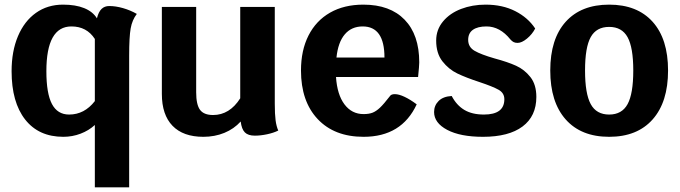

<svg xmlns="http://www.w3.org/2000/svg" viewBox="-20 -580 2931 828"><path d="M570 -520Q550 -494 543.5 -457.5Q537 -421 537 -340V228H389V-41Q363 -17 327.5 -3.5Q292 10 253 10Q147 10 88.5 -64.5Q30 -139 30 -273Q30 -359 57.5 -424Q85 -489 135 -524.5Q185 -560 252 -560Q306 -560 343 -545Q380 -530 398 -501Q405 -529 418 -541.5Q431 -554 451 -554Q479 -554 510.5 -545Q542 -536 570 -520ZM389 -144V-401V-412Q354 -466 288 -466Q180 -466 180 -273Q180 -177 204 -131.5Q228 -86 278 -86Q344 -86 389 -144Z M1180 -17Q1160 -7 1132 -1Q1104 5 1079 5Q1050 5 1036 -9Q1022 -23 1018 -56Q989 -24 947.5 -7Q906 10 857 10Q770 10 724 -37.5Q678 -85 678 -175V-550H826V-182Q826 -129 842.5 -106.5Q859 -84 899 -84Q970 -84 1016 -156V-550H1165V-133Q1165 -87 1168.5 -61Q1172 -35 1180 -17Z M1783 -248H1429Q1434 -172 1465.5 -130Q1497 -88 1548 -88Q1571 -88 1586.5 -94Q1602 -100 1618.5 -115.5Q1635 -131 1662 -166Q1667 -174 1683 -174Q1700 -174 1724.5 -162.5Q1749 -151 1777 -130Q1712 10 1548 10Q1422 10 1350 -66.5Q1278 -143 1278 -276Q1278 -363 1310.5 -427Q1343 -491 1403.5 -525.5Q1464 -560 1547 -560Q1662 -560 1725 -495Q1788 -430 1788 -311Q1788 -297 1783 -248ZM1638 -332Q1638 -466 1544 -466Q1496 -466 1467 -432Q1438 -398 1431 -332Z M1852 -97Q1852 -125 1871.5 -144.5Q1891 -164 1928 -166Q1949 -126 1982.5 -106Q2016 -86 2067 -86Q2155 -86 2155 -152Q2155 -179 2130 -193Q2105 -207 2048 -226Q1990 -245 1952.5 -263Q1915 -281 1888 -315.5Q1861 -350 1861 -405Q1861 -452 1890.5 -487.5Q1920 -523 1968.5 -541.5Q2017 -560 2074 -560Q2147 -560 2202 -532Q2257 -504 2288 -457Q2275 -432 2252.5 -413.5Q2230 -395 2212 -395Q2202 -395 2195 -398.5Q2188 -402 2181 -410Q2136 -466 2078 -466Q2040 -466 2019.5 -451.5Q1999 -437 1999 -408Q1999 -377 2026.5 -361Q2054 -345 2113 -328Q2169 -313 2205.5 -296.5Q2242 -280 2267.5 -247.5Q2293 -215 2293 -162Q2293 -79 2233.5 -34.5Q2174 10 2063 10Q1965 10 1908.5 -20Q1852 -50 1852 -97Z M2353 -276Q2353 -412 2419.5 -486Q2486 -560 2607 -560Q2728 -560 2794.5 -486Q2861 -412 2861 -276Q2861 -140 2794.5 -65Q2728 10 2607 10Q2486 10 2419.5 -65Q2353 -140 2353 -276ZM2711 -276Q2711 -375 2686.5 -419.5Q2662 -464 2607 -464Q2552 -464 2527.5 -420Q2503 -376 2503 -276Q2503 -176 2527.5 -131Q2552 -86 2607 -86Q2662 -86 2686.5 -131Q2711 -176 2711 -276Z"/></svg>

Font: Krub
Style: Bold
Weight: 700
Version: Version 1.000; ttfautohint (v1.6)